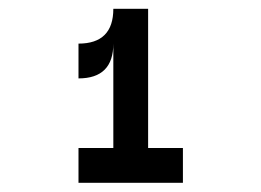

<svg xmlns="http://www.w3.org/2000/svg" viewBox="-20 -801 587 431"><path d="M156.2 -390.6V-468.8H234.4V-703.1Q234.4 -625 156.2 -625V-703.1Q234.4 -703.1 234.4 -781.2H312.5V-468.8H390.6V-390.6Z"/></svg>

Font: Luculent
Style: Regular
Weight: 400
Monospace: yes
Designer: Andrew Kensler
Version: Version 1.0.0-845fa02f9341